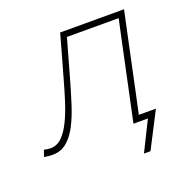

<svg xmlns="http://www.w3.org/2000/svg" viewBox="-156 -604 840 856"><g transform="rotate(-20 264.0 -176.5)"><path d="M0.5 7Q-6 7 -18.5 6Q-31 5 -39.5 3L-29 -27.5Q-21 -25.5 -12 -24.5Q-3 -23.5 2 -23.5Q33 -23.5 56.8 -47.2Q80.5 -71 99.2 -110.2Q118 -149.5 133 -196.8Q148 -244 161 -291Q175.5 -341.5 189.8 -393Q204 -444.5 218 -494H521Q509 -438 497.8 -385Q486.5 -332 473.5 -270.5L463 -221Q452 -169 442.2 -123Q432.5 -77 422 -29H503Q492 -7.5 481 14Q470 35.5 458.5 57.5Q447.5 78.5 437 99.2Q426.5 120 415.5 141H384.5L454.5 0H386Q398 -56.5 409.2 -108.8Q420.5 -161 433 -221L443.5 -270.5Q455 -325.5 464.8 -371Q474.5 -416.5 485 -465H239.5Q227 -419.5 214.2 -374.8Q201.5 -330 188 -282Q172 -225.5 155.5 -173.8Q139 -122 118 -81.2Q97 -40.5 68.5 -16.8Q40 7 0.5 7Z"/></g></svg>

Font: Commissioner Thin
Style: Italic
Weight: 100
Italic angle: -12°
Designer: Kostas Bartsokas
Foundry: Kostas Bartsokas
Version: Version 1.000; ttfautohint (v1.8.3)